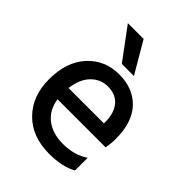

<svg xmlns="http://www.w3.org/2000/svg" viewBox="-208 -828 940 940"><g transform="rotate(45 262.5 -357.5)"><path d="M447 -27Q391 5 299 5Q181 5 111 -66Q41 -137 41 -252Q41 -374 105 -443.5Q169 -513 268 -513Q365 -513 422 -452.5Q479 -392 479 -278Q479 -247 473 -213H140Q150 -147 196 -112Q242 -77 312 -77Q393 -77 447 -115ZM270 -432Q220 -432 184 -395.5Q148 -359 139 -290H384V-308Q382 -365 353 -398.5Q324 -432 270 -432ZM324 -558H240L120 -720H229Z"/></g></svg>

Font: Hind Madurai Medium
Style: Regular
Weight: 500
Designer: Jyotish Sonowal
Foundry: Indian Type Foundry
Version: Version 1.001;PS 1.0;hotconv 1.0.86;makeotf.lib2.5.63406; tt